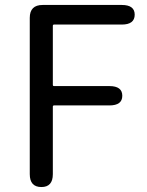

<svg xmlns="http://www.w3.org/2000/svg" viewBox="-20 -754 592 774"><path d="M147 0Q100 0 100 -52V-682Q100 -734 152 -734H471Q523 -734 523 -695Q523 -655 471 -655H198Q193 -655 193 -650V-412Q193 -407 198 -407H421Q473 -407 473 -368Q473 -329 421 -329H198Q193 -329 193 -324V-52Q193 0 147 0Z"/></svg>

Font: Resource Han Rounded KR
Style: Regular
Weight: 400
Designer: Cyano Hao (round all glyphs); Ryoko NISHIZUKA 西塚涼子 (kana, bopomofo & ideographs); Paul D. Hunt (Latin, Greek & Cyrillic)
Foundry: Cyano Hao
Version: 0.990